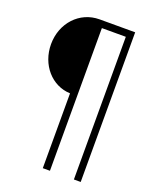

<svg xmlns="http://www.w3.org/2000/svg" viewBox="-163 -793 877 1085"><g transform="rotate(20 275.5 -250.0)"><path d="M244 -700C124 -700 34 -601 34 -475C34 -351 119 -254 230 -250V200H273V-658H417V200H458V-700Z"/></g></svg>

Font: Arthouse Owned Light
Style: Regular
Weight: 300
Designer: Jeremy Tribby
Foundry: Tribby Type
Version: Version 1.000;PS 001.000;hotconv 1.0.88;makeotf.lib2.5.64775